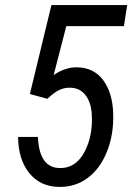

<svg xmlns="http://www.w3.org/2000/svg" viewBox="-20 -731 525 762"><path d="M98.6 -357.9 184.1 -710.9H484.9L471.7 -627.4H243.2L192.9 -433.1Q239.7 -464.8 285.6 -463.9Q352.1 -462.9 389.2 -413.3Q426.3 -363.8 429.2 -281.7Q432.1 -198.7 404.8 -129.9Q377.4 -61 327.1 -24.2Q276.9 12.7 211.9 10.7Q139.6 9.3 96.2 -44.2Q52.7 -97.7 51.8 -187.5H130.4Q135.7 -65.4 216.8 -64Q279.8 -62.5 314.7 -127Q349.6 -191.4 344.2 -278.8Q340.8 -325.7 319.3 -353.5Q297.9 -381.3 260.7 -382.8Q237.3 -383.8 216.6 -374.5Q195.8 -365.2 168 -338.9Z"/></svg>

Font: TypoPRO Roboto
Style: Italic
Weight: 400
Italic angle: -12°
Designer: Google
Version: Version 2.136; 2016